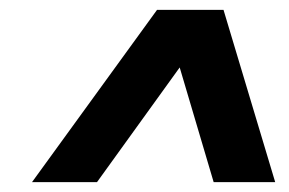

<svg xmlns="http://www.w3.org/2000/svg" viewBox="-20 -720 588 390"><path d="M45 -350 299 -700H434L539 -350H414L345 -583L177 -350Z"/></svg>

Font: Rosa Sans Black
Style: Italic
Weight: 900
Italic angle: -12°
Designer: Pentagram / MCKL
Foundry: Pentagram / MCKL
Version: Version 1.005;September 16, 2019;FontCreator 11.5.0.2425 64-